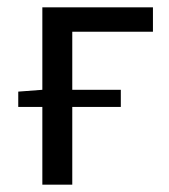

<svg xmlns="http://www.w3.org/2000/svg" viewBox="-20 -506 464 526"><path d="M30 -213V-255L96 -260V-486H399V-419H178V-260H311V-213H178V0H96V-213Z"/></svg>

Font: CV Source Sans
Style: Regular
Weight: 400
Designer: Paul D. Hunt
Foundry: Adobe Systems Incorporated
Version: Version 3.001